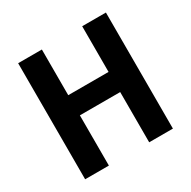

<svg xmlns="http://www.w3.org/2000/svg" viewBox="-159 -868 1018 1023"><g transform="rotate(-30 350.0 -357.0)"><path d="M80 0V-714H226V-433H474V-714H620V0H474V-309H226V0Z"/></g></svg>

Font: Noto Sans SemiCondensed
Style: Bold
Weight: 700
Width: 4
Designer: Monotype Design Team
Foundry: Monotype Imaging Inc.
Version: Version 2.013; ttfautohint (v1.8.4.7-5d5b)